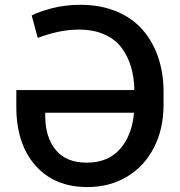

<svg xmlns="http://www.w3.org/2000/svg" viewBox="-20 -757 737 787"><path d="M310.5 -737.3Q392.1 -737.3 457.3 -710.2Q522.5 -683.1 564.5 -635Q606.4 -586.9 628.4 -522.2Q650.4 -457.5 650.4 -380.9V-327.6Q650.4 -229.5 611.3 -152.6Q572.3 -75.7 501 -33Q429.7 9.8 337.9 9.8Q203.1 9.8 125 -78.9Q46.9 -167.5 46.9 -319.8V-387.7H530.8Q529.8 -439.9 516.8 -483.6Q503.9 -527.3 477.8 -562Q451.7 -596.7 407.2 -616.2Q362.8 -635.7 303.2 -635.7Q223.6 -635.7 134.8 -601.6L109.9 -693.4Q137.7 -708.5 191.9 -722.9Q246.1 -737.3 310.5 -737.3ZM529.3 -294.9H165.5V-279.3Q166 -194.3 208.5 -142.3Q251 -90.3 335.4 -90.3Q422.9 -90.3 472.2 -146.5Q521.5 -202.6 529.3 -294.9Z"/></svg>

Font: Interop Med
Style: Regular
Weight: 500
Designer: Rasmus Andersson, Google, Jang Haemin
Foundry: jhaemin
Version: Version 1.007